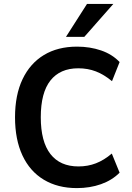

<svg xmlns="http://www.w3.org/2000/svg" viewBox="-20 -954 676 984"><path d="M374 10Q276 10 204.5 -33Q133 -76 95 -157.5Q57 -239 57 -353Q57 -467 95.5 -548Q134 -629 205 -672Q276 -715 375 -715Q441 -715 498 -695.5Q555 -676 593 -636L554 -538Q513 -572 471.5 -588Q430 -604 381 -604Q288 -604 238.5 -541.5Q189 -479 189 -353Q189 -228 238.5 -164.5Q288 -101 382 -101Q430 -101 471.5 -117Q513 -133 553 -167L593 -69Q554 -30 497.5 -10Q441 10 374 10ZM318 -765 426 -934H561L412 -765Z"/></svg>

Font: Nunito Sans 10pt SemiCondensed
Style: Bold
Weight: 700
Width: 4
Designer: Vernon Adams
Foundry: Vernon Adams
Version: Version 3.101;gftools[0.9.27]